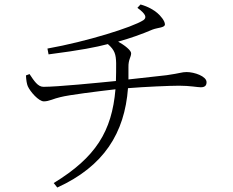

<svg xmlns="http://www.w3.org/2000/svg" viewBox="-20 -789 1040 858"><path d="M96 -452C97 -430 100 -414 104 -404C115 -379 153 -336 176 -336C200 -336 221 -349 250 -355C288 -365 418 -381 496 -390C480 -202 408 -86 220 29L236 49C444 -46 537 -194 552 -395C625 -401 738 -406 781 -406C829 -406 862 -399 877 -399C898 -399 903 -409 903 -422C903 -448 849 -467 814 -467C792 -467 788 -462 725 -453L554 -434V-487C553 -524 566 -533 566 -551C566 -564 537 -587 508 -603C562 -618 613 -636 662 -657C686 -666 717 -665 717 -680C717 -696 697 -719 683 -731C669 -743 644 -759 608 -769L594 -754C634 -725 636 -710 621 -699C572 -667 366 -603 192 -572L197 -546C344 -565 408 -578 462 -592C493 -565 498 -546 499 -507C499 -479 499 -453 498 -427C417 -419 237 -401 174 -401C149 -401 132 -428 112 -458Z"/></svg>

Font: Noto Serif CJK KR Light
Style: Regular
Weight: 300
Designer: Ryoko NISHIZUKA 西塚涼子 (kana & ideographs); Frank Grießhammer (Latin, Greek & Cyrillic); Wenlong ZHANG 张文龙 (bopomofo); San
Foundry: Adobe
Version: Version 2.001;hotconv 1.1.0;makeotfexe 2.6.0